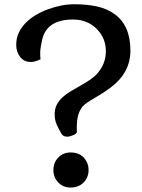

<svg xmlns="http://www.w3.org/2000/svg" viewBox="-20 -860 659 890"><path d="M335.9 -264.6 336.4 -247.1Q333.5 -238.8 317.9 -232.9Q302.2 -227.1 297.9 -226.8Q293.5 -226.6 289.8 -226.6Q286.1 -226.6 281.7 -227.5Q272 -230 266.1 -238.3Q253.4 -259.3 243.4 -281.2Q233.4 -303.2 233.4 -329.8Q233.4 -356.4 243.7 -375.5Q253.9 -394.5 270.5 -409.7Q287.1 -424.8 308.6 -437.5L352.1 -462.4Q409.2 -494.6 429.7 -517.6Q470.7 -563.5 470.7 -622.1Q470.7 -683.6 428.2 -726.1Q384.8 -769.5 318.4 -769.5Q194.8 -769.5 174.8 -672.9Q166.5 -634.3 166.5 -622.1V-606Q166.5 -591.3 168 -585.4Q142.6 -572.8 123.5 -572.8Q104.5 -572.8 92.5 -579.6Q80.6 -586.4 72.3 -597.7Q55.2 -620.6 55.2 -651.6Q55.2 -682.6 66.9 -707.8Q78.6 -732.9 98.9 -753.7Q119.1 -774.4 146.2 -790.5Q173.3 -806.6 203.6 -817.4Q266.1 -840.3 324.5 -840.3Q382.8 -840.3 429.4 -830.1Q476.1 -819.8 510.7 -794.9Q584.5 -742.2 584.5 -625.5Q584.5 -523.4 494.1 -455.1Q469.2 -436.5 445.3 -421.9L401.4 -395.5Q366.7 -375 356.7 -358.2Q346.7 -341.3 342.8 -328.1Q335.9 -304.2 335.9 -264.6ZM227.5 -71.8Q227.5 -106.4 250.5 -129.9Q272.9 -153.3 307.6 -153.3Q363.3 -153.3 384.3 -104.5Q390.6 -89.4 390.6 -71.8Q390.6 -37.6 367.2 -13.7Q343.8 9.3 307.6 9.3Q272.9 9.3 250.5 -13.7Q227.5 -37.6 227.5 -71.8Z"/></svg>

Font: Quando
Style: Regular
Weight: 400
Version: Version 1.002